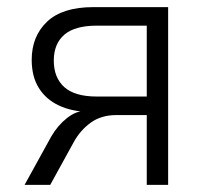

<svg xmlns="http://www.w3.org/2000/svg" viewBox="-20 -519 579 539"><path d="M49 0 124 -136Q142 -167 168 -187.5Q194 -208 220 -208H228V-205Q181 -206 145 -223Q109 -240 89 -272Q69 -304 69 -351Q69 -417 112 -458Q155 -499 242 -499H452V0H392V-196H307Q264 -196 234.5 -174.5Q205 -153 187 -120L121 0ZM252 -248H392V-447H252Q190 -447 160.5 -421.5Q131 -396 131 -349Q131 -301 160.5 -274.5Q190 -248 252 -248Z"/></svg>

Font: Nunitoga
Style: Light
Weight: 300
Designer: Vernon Adams
Foundry: Vernon Adams
Version: Version 1.0